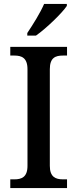

<svg xmlns="http://www.w3.org/2000/svg" viewBox="-20 -951 391 971"><path d="M118 -784V-771H162C216 -809 295 -886 318 -921V-931H203C184 -886 146 -826 118 -784ZM32 0H319V-44H298C261 -44 232 -56 232 -112V-601C232 -659 260 -670 298 -670H319V-714H32V-670H53C89 -670 119 -659 119 -601V-112C119 -55 89 -44 53 -44H32Z"/></svg>

Font: Noto Serif Ethiopic SemiCondensed Medium
Style: Regular
Weight: 500
Width: 4
Designer: Monotype Design Team
Foundry: Monotype Imaging Inc.
Version: Version 2.102